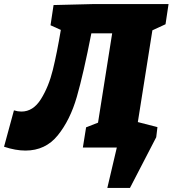

<svg xmlns="http://www.w3.org/2000/svg" viewBox="-52 -730 854 950"><path d="M767 -610 702 -580 630 -126 727 -101 721 -51 591 200H479L526 0H358L374 -100L433 -123L503 -565H400Q361 -365 328 -250.5Q295 -136 234 -60.5Q173 15 74 15Q25 15 -32 -4L17 -184Q36 -178 54 -178Q112 -178 150.5 -239.5Q189 -301 209.5 -384.5Q230 -468 249 -582L198 -605L213 -705L415 -710H782Z"/></svg>

Font: Bitter Pro Black
Style: Italic
Weight: 900
Italic angle: -9°
Designer: Sol Matas, and Bitter project Authors
Foundry: Sol Matas
Version: Version 1.010